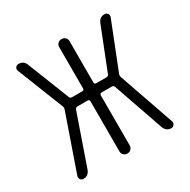

<svg xmlns="http://www.w3.org/2000/svg" viewBox="-124 -637 748 755"><g transform="rotate(-30 250.0 -260.0)"><path d="M47.9 0Q39.1 0 34.2 -6.8Q29.3 -13.7 32.2 -22.5L119.1 -272.5Q122.1 -280.3 119.1 -288.1L36.1 -498Q33.2 -505.9 38.1 -512.7Q43 -519.5 50.8 -519.5Q75.2 -519.5 83 -498L158.2 -307.6Q161.1 -300.8 168.9 -300.8H214.8Q223.6 -300.8 223.6 -308.6V-497.1Q223.6 -506.8 230.5 -513.2Q237.3 -519.5 247.1 -519.5Q256.8 -519.5 263.7 -513.2Q270.5 -506.8 270.5 -497.1V-308.6Q270.5 -300.8 279.3 -300.8H325.2Q333 -300.8 335.9 -307.6L411.1 -498Q419.9 -520.5 443.4 -519.5Q451.2 -519.5 456.1 -512.7Q460.9 -505.9 458 -498L375 -288.1Q372.1 -280.3 375 -272.5L461.9 -22.5Q464.8 -14.6 460 -7.3Q455.1 0 446.3 0Q423.8 0 415 -23.4L335.9 -251Q333 -258.8 325.2 -258.8H279.3Q270.5 -258.8 270.5 -250V-23.4Q270.5 -13.7 263.7 -6.8Q256.8 0 247.1 0Q237.3 0 230.5 -6.3Q223.6 -12.7 223.6 -23.4V-250Q223.6 -258.8 214.8 -258.8H168.9Q161.1 -258.8 158.2 -251L79.1 -23.4Q70.3 0 47.9 0Z"/></g></svg>

Font: Rounded Mgen+ 1mn light
Style: Regular
Weight: 200
Designer: [Source Han Sans]
Ryoko NISHIZUKA  (kana & ideographs); Paul D. Hunt (Latin, Greek & Cyrillic); Wenlong ZHANG  (bopomofo
Version: Version 1.059.20150602